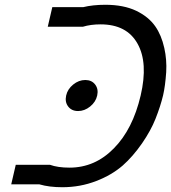

<svg xmlns="http://www.w3.org/2000/svg" viewBox="-20 -761 717 804"><path d="M265.5 -315Q251 -334 257 -361Q263 -388 286.5 -407Q310 -426 337 -426Q364 -426 378.5 -407Q393 -388 387 -361Q381 -334 357.5 -315Q334 -296 307 -296Q280 -296 265.5 -315ZM663 -362Q652 -316 631 -263Q612 -215 575 -161Q536 -105 494 -68Q448 -28 383 -3Q316 23 241 23Q186 23 145 11H27L46 -71H189Q222 -59 271 -59Q378 -59 457 -140Q536 -220 569 -361Q601 -498 556 -578Q511 -659 401 -659Q360 -659 327 -649H180L199 -731H328Q369 -741 421 -741Q497 -741 550 -716Q602 -691 630 -651Q656 -614 668 -560Q679 -511 676 -459Q672 -401 663 -362Z"/></svg>

Font: Miedinger
Style: Italic
Weight: 400
Italic angle: -13°
Version: Version 001.000